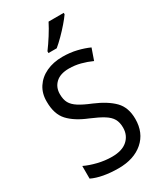

<svg xmlns="http://www.w3.org/2000/svg" viewBox="-232 -1032 964 1130"><g transform="rotate(-30 249.5 -467.0)"><path d="M455 -193Q455 -99 392.5 -44.5Q330 10 225 10Q171 10 125 1.5Q79 -7 46 -23V-109Q81 -92 129.5 -80Q178 -68 226 -68Q295 -68 331 -100.5Q367 -133 367 -185Q367 -220 353.5 -244Q340 -268 308 -288Q276 -308 221 -331Q139 -364 96.5 -410Q54 -456 54 -540Q53 -596 80 -637.5Q107 -679 155 -701.5Q203 -724 265 -724Q317 -724 362 -713Q407 -702 442 -686L415 -609Q380 -625 342 -635Q304 -645 264 -645Q205 -645 174 -616Q143 -587 143 -541Q143 -504 156 -480.5Q169 -457 199.5 -437.5Q230 -418 282 -397Q367 -361 411 -316Q455 -271 455 -193ZM402 -934Q389 -915 364.5 -886.5Q340 -858 312 -830Q284 -802 262 -784H206V-796Q230 -828 256 -869Q282 -910 299 -944H402Z"/></g></svg>

Font: Noto Sans Kannada SemiCondensed
Style: Regular
Weight: 400
Width: 4
Designer: Jelle Bosma - Monotype Design Team
Foundry: Monotype Imaging Inc.
Version: Version 2.005; ttfautohint (v1.8.4.7-5d5b)